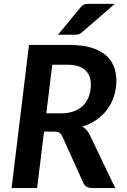

<svg xmlns="http://www.w3.org/2000/svg" viewBox="-20 -950 640 970"><path d="M288.5 -377.5Q327.5 -377.5 355.8 -388.8Q384 -400 402.5 -419.8Q421 -439.5 430 -466Q439 -492.5 439 -523Q439 -570 409.8 -596.5Q380.5 -623 320 -623H244L214 -377.5ZM332 -723Q394.5 -723 439.2 -709.8Q484 -696.5 512.5 -672.8Q541 -649 554.5 -616Q568 -583 568 -543.5Q568 -502 556.2 -465Q544.5 -428 522.5 -398Q500.5 -368 468.5 -345.5Q436.5 -323 396 -310.5Q407.5 -303.5 416.8 -293.5Q426 -283.5 433 -269.5L562 0H445.5Q412 0 401 -26L295 -260.5Q289 -273.5 280.2 -279.2Q271.5 -285 253 -285H202.5L167.5 0H38.5L126.5 -723ZM560 -930.5 395 -787.5Q384.5 -778.5 376.2 -776.5Q368 -774.5 355 -774.5H273L384.5 -910Q390 -917 395 -921.2Q400 -925.5 405.8 -927.5Q411.5 -929.5 418.2 -930Q425 -930.5 434 -930.5Z"/></svg>

Font: Lato 2
Style: Bold Italic
Weight: 700
Italic angle: -7°
Designer: Lukasz Dziedzic with Adam Twardoch and Botio Nikoltchev
Foundry: tyPoland Lukasz Dziedzic
Version: Version 2.015; 2015-08-06; http://www.latofonts.com/